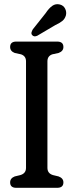

<svg xmlns="http://www.w3.org/2000/svg" viewBox="-20 -899 352 919"><path d="M207 -95.5Q207 -69 233.5 -61L260.5 -54.5Q283.5 -46 283.5 -26Q283.5 0 253.5 0H58Q28.5 0 28.5 -26Q28.5 -46 50.5 -54.5L77.5 -61Q104.5 -69 104.5 -95.5V-605.5Q104.5 -631 80.5 -639L50.5 -645.5Q28.5 -654 28.5 -674Q28.5 -700 58 -700H253.5Q283.5 -700 283.5 -674Q283.5 -654 260.5 -645.5L230.5 -639Q207 -631 207 -605.5ZM198.5 -836Q214 -859.5 230.2 -871Q246.5 -882.5 266.5 -877.5Q284 -873 291.8 -857.5Q299.5 -842 295.5 -825.5Q290.5 -808.5 278.5 -798.8Q266.5 -789 245 -779L158.5 -728Q142.5 -720.5 133.5 -731.5Q129 -737.5 131 -744.5Q133 -751.5 137 -758.5Z"/></svg>

Font: Fraunces 144pt SuperSoft
Style: Regular
Weight: 400
Version: Version 1.000;[b76b70a41]